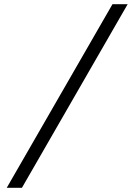

<svg xmlns="http://www.w3.org/2000/svg" viewBox="-20 -730 640 910"><path d="M12 160 513 -710H585L84 160Z"/></svg>

Font: TypoPRO Source Code Pro
Style: Italic
Weight: 400
Italic angle: -11°
Monospace: yes
Designer: Paul D. Hunt, Teo Tuominen
Foundry: Adobe Systems Incorporated
Version: Version 1.030;PS 1.0;hotconv 1.0.84;makeotf.lib2.5.63406